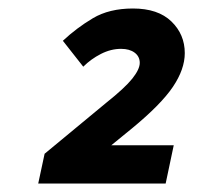

<svg xmlns="http://www.w3.org/2000/svg" viewBox="-20 -722 480 452"><path d="M70 -290 85 -360 230 -480Q274 -515 291.5 -537Q309 -559 309 -574Q309 -589 297 -598Q285 -607 265 -607Q241 -607 217.5 -595Q194 -583 176 -565L128 -626Q160 -656 198.5 -679Q237 -702 293 -702Q352 -702 383.5 -671.5Q415 -641 415 -597Q415 -559 387 -517.5Q359 -476 291 -420L242 -380H389L370 -290Z"/></svg>

Font: Radio Canada
Style: Bold Italic
Weight: 700
Italic angle: -12°
Designer: Charles Daoud, Etienne Aubert Bonn, Alexandre Saumier Demers, Jacques Le Bailly
Foundry: Radio-Canada
Version: Version 2.104; ttfautohint (v1.8.4.7-5d5b);gftools[0.9.28.de